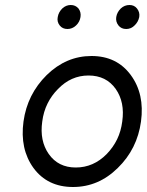

<svg xmlns="http://www.w3.org/2000/svg" viewBox="-20 -736 587 768"><path d="M263 -716Q244 -716 229 -702Q214 -687 211 -668Q207 -649 219 -634Q230 -620 250 -620Q269 -620 284 -634Q299 -648 302 -668Q305 -687 294 -702Q282 -716 263 -716ZM498 -716Q478 -716 463 -702Q448 -687 445 -668Q442 -649 454 -634Q465 -620 485 -620Q504 -620 518 -634Q533 -648 537 -668Q540 -687 528 -702Q517 -716 498 -716ZM334 -434Q405 -434 443 -380Q480 -327 469 -250Q464 -211 448.5 -179Q433 -147 407 -120Q354 -66 283 -66Q213 -66 175 -120Q138 -173 149 -250Q154 -289 170 -321.5Q186 -354 212 -380Q264 -434 334 -434ZM346 -512Q245 -512 167 -436Q89 -359 74 -250Q59 -140 114 -64Q170 12 272 12Q374 12 451 -64Q529 -140 544 -250Q559 -360 503 -436Q447 -512 346 -512Z"/></svg>

Font: Unageo
Style: Regular-Italic
Weight: 400
Designer: Richard Sepsi
Foundry: Richard Sepsi
Version: Version 2.000